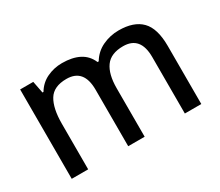

<svg xmlns="http://www.w3.org/2000/svg" viewBox="-101 -775 1146 1001"><g transform="rotate(-30 472.0 -274.0)"><path d="M682 -548Q773 -548 818.5 -501.5Q864 -455 864 -350V0H765V-340Q765 -465 661 -465Q587 -465 555 -420.5Q523 -376 523 -292V0H424V-340Q424 -465 320 -465Q243 -465 213 -416Q183 -367 183 -274V0H84V-538H163L177 -466H183Q208 -508 250.5 -528Q293 -548 341 -548Q403 -548 444.5 -526.5Q486 -505 505 -460H512Q539 -505 585 -526.5Q631 -548 682 -548Z"/></g></svg>

Font: Noto Sans New Tai Lue Medium
Style: Regular
Weight: 500
Version: Version 2.003